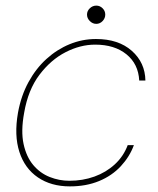

<svg xmlns="http://www.w3.org/2000/svg" viewBox="-20 -652 562 684"><path d="M229 12Q162 12 115 -20Q68 -52 49 -111Q30 -170 44 -250Q55 -311 81.5 -359.5Q108 -408 145.5 -442Q183 -476 228 -494.5Q273 -513 322 -513Q402 -513 449.5 -471Q497 -429 498 -365H476Q473 -424 430.5 -458.5Q388 -493 319 -493Q266 -493 213.5 -466Q161 -439 120.5 -385.5Q80 -332 66 -250Q54 -185 64 -139Q74 -93 98.5 -64Q123 -35 157 -21.5Q191 -8 227 -8Q275 -8 316.5 -23Q358 -38 389 -66.5Q420 -95 435 -135H457Q442 -94 410.5 -60Q379 -26 333 -7Q287 12 229 12ZM323 -567Q310 -567 300 -577Q290 -587 290 -600Q290 -613 300 -622.5Q310 -632 323 -632Q336 -632 345.5 -622.5Q355 -613 355 -600Q355 -587 345.5 -577Q336 -567 323 -567Z"/></svg>

Font: DM Sans 18pt Thin
Style: Italic
Weight: 250
Italic angle: -10°
Designer: Colophon Foundry, Jonny Pinhorn
Foundry: Colophon Foundry
Version: Version 4.004;gftools[0.9.30]